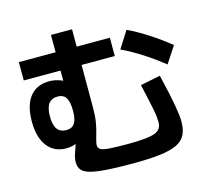

<svg xmlns="http://www.w3.org/2000/svg" viewBox="-120 -946 1239 1145"><g transform="rotate(-15 500.0 -373.5)"><path d="M562 60Q465 60 401.5 55.5Q338 51 301.5 41Q265 31 250 12.5Q235 -6 235 -33Q235 -47 237.5 -61Q240 -75 248 -97Q258 -123 263 -144.5Q268 -166 267 -182L304 -176Q289 -154 263.5 -142Q238 -130 203 -130Q129 -130 87 -184.5Q45 -239 45 -337Q45 -437 87 -490Q129 -543 207 -543Q243 -543 278 -529Q313 -515 347 -488L289 -461V-807H419V-327Q419 -272 412.5 -233Q406 -194 394 -156Q389 -138 385.5 -123.5Q382 -109 382 -100Q382 -84 396 -75Q410 -66 449 -63Q488 -60 562 -60Q625 -60 666 -64Q707 -68 730.5 -76.5Q754 -85 764 -101Q774 -117 774 -140Q774 -154 772 -173.5Q770 -193 764.5 -220.5Q759 -248 750.5 -286.5Q742 -325 730 -379L853 -404Q869 -338 879 -291Q889 -244 895 -210Q901 -176 904 -151.5Q907 -127 907 -107Q907 -58 890.5 -25.5Q874 7 835.5 25.5Q797 44 730 52Q663 60 562 60ZM232 -235Q267 -235 283 -259.5Q299 -284 299 -338Q299 -392 283 -417Q267 -442 232 -442Q194 -442 175.5 -416.5Q157 -391 157 -338Q157 -286 175.5 -260.5Q194 -235 232 -235ZM62 -587V-700H624V-587ZM915 -457Q858 -503 793 -545Q728 -587 666 -616L732 -720Q793 -691 858.5 -648.5Q924 -606 982 -559Z"/></g></svg>

Font: M PLUS 1 Thin
Style: Bold
Weight: 700
Version: Version 1.001